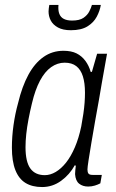

<svg xmlns="http://www.w3.org/2000/svg" viewBox="-20 -743 469 775"><path d="M150 12Q110 12 83 -4.5Q56 -21 42 -56.5Q28 -92 28 -147Q28 -191 34.5 -237.5Q41 -284 53 -327Q69 -394 94.5 -441Q120 -488 155.5 -513Q191 -538 236 -538Q268 -538 289 -527.5Q310 -517 324.5 -497.5Q339 -478 346 -453H351L372 -526H412L391 -408Q387 -381 379.5 -340.5Q372 -300 364 -254.5Q356 -209 349 -167.5Q342 -126 337.5 -96.5Q333 -67 333 -59Q333 -48 337 -42.5Q341 -37 354 -37H391L385 -3Q376 2 363 6Q350 10 336 10Q314 10 299.5 -1.5Q285 -13 283 -40Q283 -47 284 -56Q285 -65 286 -74L282 -76Q261 -38 226.5 -13Q192 12 150 12ZM161 -36Q183 -36 205 -49Q227 -62 246.5 -86.5Q266 -111 282 -148Q298 -185 308 -233Q313 -260 316.5 -284Q320 -308 321.5 -329Q323 -350 323 -369Q323 -408 314.5 -435Q306 -462 288 -476Q270 -490 241 -490Q212 -490 186.5 -472Q161 -454 141.5 -417.5Q122 -381 109 -326Q101 -293 95 -261.5Q89 -230 86 -202Q83 -174 83 -149Q83 -90 102.5 -63Q122 -36 161 -36ZM266 -621Q234 -621 214 -632Q194 -643 185 -660Q176 -677 176 -697Q176 -703 177 -710Q178 -717 179 -723H216Q214 -701 219.5 -687Q225 -673 238 -666.5Q251 -660 271 -660Q301 -660 317 -671Q333 -682 340.5 -697Q348 -712 351 -723H387Q383 -699 370.5 -675.5Q358 -652 333 -636.5Q308 -621 266 -621Z"/></svg>

Font: Archivo Condensed ExtraLight
Style: Italic
Weight: 250
Width: 3
Italic angle: -10°
Designer: Hector Gatti
Foundry: Omnibus-Type
Version: Version 2.001